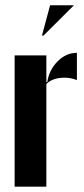

<svg xmlns="http://www.w3.org/2000/svg" viewBox="-20 -704 315 724"><path d="M144 -569.8H138.2L168.9 -684.1H258.8ZM35.2 -495.1H154.8V-394H158.2Q165 -440.4 197.3 -472.7Q229.5 -504.9 270 -504.9V-401.9Q247.6 -411.1 224.1 -411.1Q178.7 -411.1 154.8 -387.2V0H35.2Z"/></svg>

Font: Moniqa Black Display
Style: Regular
Weight: 900
Designer: Rajesh Rajput
Foundry: Rajesh Rajput
Version: Version 1.000